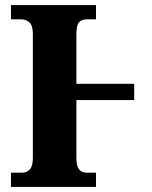

<svg xmlns="http://www.w3.org/2000/svg" viewBox="-20 -734 598 754"><path d="M23 0V-56H68Q86 -56 97.5 -69Q109 -82 109 -114V-600Q109 -634 95.5 -646Q82 -658 63 -658H23V-714H357V-658H319Q301 -658 290.5 -646.5Q280 -635 280 -601V-405H507V-341H280V-114Q280 -82 290.5 -69Q301 -56 319 -56H357V0Z"/></svg>

Font: Noto Serif SemiCondensed ExtraBold
Style: Regular
Weight: 800
Width: 4
Designer: Monotype Design Team
Foundry: Monotype Imaging Inc.
Version: Version 2.015